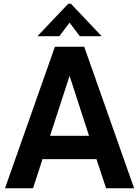

<svg xmlns="http://www.w3.org/2000/svg" viewBox="-20 -1015 750 1035"><path d="M158 0H7L276 -763H434L703 0H552L500 -157H209ZM355 -606 250 -283H460ZM300 -820H182L348 -995H362L528 -820H410L355 -893Z"/></svg>

Font: Open Sauce One
Style: Bold
Weight: 700
Designer: Alfredo Marco Pradil
Foundry: Creative Sauce Fz LLC
Version: Version 1.477